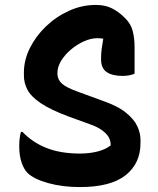

<svg xmlns="http://www.w3.org/2000/svg" viewBox="-20 -740 640 779"><path d="M369 -720Q407 -720 434.5 -706Q462 -692 486 -668Q511 -644 518.5 -614Q526 -584 526 -549V-441Q517 -437 504.5 -434.5Q492 -432 477 -432Q436 -432 413 -447.5Q390 -463 390 -500Q390 -523 392.5 -541.5Q395 -560 399 -583Q389 -585 375 -585Q349 -585 321 -572.5Q293 -560 268.5 -539.5Q244 -519 228.5 -494Q213 -469 213 -444V-439Q214 -416 232 -400Q250 -384 301 -366L394 -332Q458 -310 491.5 -282.5Q525 -255 537.5 -227Q550 -199 550 -173V-159Q550 -77 489.5 -29Q429 19 304 19Q234 19 176 3Q118 -13 92 -38Q77 -53 67.5 -81Q58 -109 58 -147Q58 -165 60 -180Q62 -195 65 -205H71Q112 -162 169 -139.5Q226 -117 304 -117Q344 -117 376.5 -125.5Q409 -134 429 -150V-155Q428 -181 407 -201Q386 -221 350 -234L259 -267Q184 -295 144.5 -322Q105 -349 91 -376.5Q77 -404 77 -433V-446Q77 -496 101 -544.5Q125 -593 166 -632.5Q207 -672 259.5 -696Q312 -720 369 -720Z"/></svg>

Font: Recursive Sn Csl St
Style: Bold
Weight: 700
Version: Version 1.079;hotconv 1.0.112;makeotfexe 2.5.65598; ttfautoh